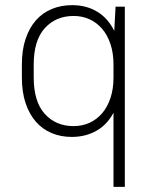

<svg xmlns="http://www.w3.org/2000/svg" viewBox="-20 -526 600 746"><path d="M259 6Q216 6 180.5 -9Q145 -24 119.5 -53Q94 -82 79.5 -125Q65 -168 65 -225V-275Q65 -332 79.5 -375Q94 -418 119.5 -447Q145 -476 181 -491Q217 -506 261 -506Q315 -506 357 -481Q399 -456 424 -406L429 -500H465V200H421V-88Q396 -41 354 -17.5Q312 6 259 6ZM266 -36Q299 -36 327 -48.5Q355 -61 376 -85Q397 -109 409 -144.5Q421 -180 421 -225V-275Q421 -320 409 -355.5Q397 -391 376 -415Q355 -439 327 -451.5Q299 -464 266 -464Q197 -464 154 -416.5Q111 -369 111 -275V-225Q111 -131 154 -83.5Q197 -36 266 -36Z"/></svg>

Font: PT Root UI Web Light
Style: Regular
Weight: 300
Designer: Vitaly Kuzmin
Foundry: ParaType Ltd.
Version: Version 1.000W